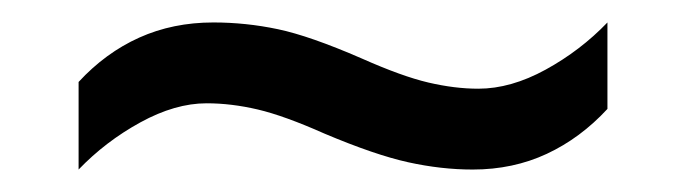

<svg xmlns="http://www.w3.org/2000/svg" viewBox="-20 -521 612 171"><path d="M269 -402Q233 -418 209.5 -423.5Q186 -429 164 -429Q136 -429 105 -412Q74 -395 50 -370V-448Q74 -474 104 -487.5Q134 -501 170 -501Q199 -501 227.5 -495Q256 -489 302 -469Q338 -453 361.5 -447.5Q385 -442 406 -442Q435 -442 466 -459Q497 -476 521 -501V-424Q497 -398 467 -384Q437 -370 401 -370Q373 -370 343.5 -376.5Q314 -383 269 -402Z"/></svg>

Font: Noto Sans Kannada UI
Style: Regular
Weight: 400
Designer: Jelle Bosma - Monotype Design Team
Foundry: Monotype Imaging Inc.
Version: Version 2.006